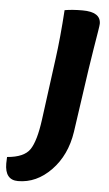

<svg xmlns="http://www.w3.org/2000/svg" viewBox="-55 -703 488 858"><g transform="rotate(5 189.0 -273.5)"><path d="M1 16Q77 10 103 -28.5Q129 -67 142 -164L179 -441Q192 -536 200 -660Q234 -666 280 -666Q362 -666 362 -613Q362 -607 357.5 -579Q353 -551 344.5 -500Q336 -449 330 -407L289 -122Q273 -16 207.5 51.5Q142 119 59 119Q0 119 0 45Q0 26 1 16Z"/></g></svg>

Font: Overlock Black
Style: Italic
Weight: 900
Designer: Dario Muhafara
Foundry: Dario Manuel Muhafara
Version: Version 1.002